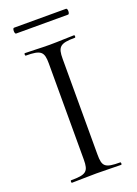

<svg xmlns="http://www.w3.org/2000/svg" viewBox="-144 -810 620 870"><g transform="rotate(-20 166.0 -375.0)"><path d="M199 -81V-542C199 -599 211 -613 284 -613C288 -613 288 -625 284 -625C253 -625 213 -622 165 -622C120 -622 79 -625 47 -625C43 -625 43 -613 47 -613C120 -613 133 -601 133 -544V-81C133 -23 120 -12 47 -12C43 -12 43 0 47 0C79 0 120 -2 165 -2C213 -2 252 0 284 0C288 0 288 -12 284 -12C210 -12 199 -23 199 -81ZM40 -722H291C299 -722 300 -750 291 -750H40C32 -750 32 -722 40 -722Z"/></g></svg>

Font: Cormorant Garamond
Style: Regular
Weight: 400
Designer: Christian Thalmann (Catharsis Fonts)
Foundry: Catharsis Fonts
Version: Version 4.002;Glyphs 3.4 (3410)